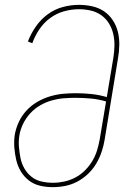

<svg xmlns="http://www.w3.org/2000/svg" viewBox="-20 -763 540 791"><path d="M197 8Q170 8 144.5 2Q119 -4 99 -19.5Q79 -35 66 -56.5Q53 -78 47 -103.5Q41 -129 39 -155.5Q37 -182 41 -209Q46 -236 58 -261.5Q70 -287 89.5 -308Q109 -329 134 -343.5Q159 -358 186 -366Q213 -374 239.5 -376.5Q266 -379 292 -379Q325 -379 357.5 -375.5Q390 -372 420 -363L447 -525Q451 -550 451.5 -575Q452 -600 446.5 -623.5Q441 -647 428.5 -667Q416 -687 397 -700.5Q378 -714 354 -719.5Q330 -725 305 -725Q275 -725 244 -716.5Q213 -708 186.5 -688.5Q160 -669 142 -642Q124 -615 113 -585L95 -592Q107 -624 127.5 -653.5Q148 -683 176.5 -704Q205 -725 238.5 -734Q272 -743 305 -743Q333 -743 360 -737Q387 -731 408.5 -716.5Q430 -702 444.5 -680Q459 -658 465.5 -632Q472 -606 471.5 -578Q471 -550 466 -522L411 -187Q407 -162 398.5 -137Q390 -112 376.5 -89Q363 -66 342.5 -46.5Q322 -27 298 -14.5Q274 -2 248.5 3Q223 8 197 8ZM198 -10Q221 -10 244.5 -15Q268 -20 290 -31.5Q312 -43 330 -61Q348 -79 360.5 -100Q373 -121 380 -144Q387 -167 391 -190L417 -345Q387 -354 355 -357Q323 -360 290 -360Q266 -360 241.5 -358Q217 -356 192.5 -349Q168 -342 145.5 -329Q123 -316 105 -296.5Q87 -277 75.5 -253.5Q64 -230 60 -206Q56 -182 58 -158Q60 -134 64.5 -111.5Q69 -89 80.5 -69Q92 -49 109.5 -35Q127 -21 150 -15.5Q173 -10 198 -10Z"/></svg>

Font: Iosevka SS18 Thin
Style: Italic
Weight: 100
Italic angle: -9°
Monospace: yes
Designer: Belleve Invis
Foundry: Belleve Invis
Version: Version 25.1.1; ttfautohint (v1.8.4)